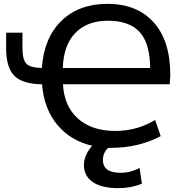

<svg xmlns="http://www.w3.org/2000/svg" viewBox="-20 -760 949 1000"><path d="M543 10Q516 37 516 73Q516 140 608 140Q659 140 707 115L719 197Q662 220 597 220Q509 220 463 188Q417 156 417 100Q417 49 460 -1Q347 -27 278 -110.5Q209 -194 199 -321Q98 -322 55 -365Q12 -408 12 -508V-590H97V-510Q97 -449 117.5 -428Q138 -407 198 -406Q209 -563 300 -651.5Q391 -740 540 -740Q693 -740 780 -644Q867 -548 867 -368Q867 -363 864 -321H308Q314 -206 386.5 -142Q459 -78 580 -78Q693 -78 788 -135L817 -51Q701 10 560 10ZM307 -406H762Q761 -535 707 -593.5Q653 -652 542 -652Q434 -652 372.5 -588.5Q311 -525 307 -406Z"/></svg>

Font: Mplus 1p Medium
Style: Regular
Weight: 500
Version: Version 1.061